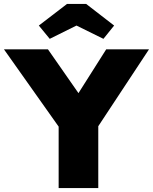

<svg xmlns="http://www.w3.org/2000/svg" viewBox="-35 -949 772 969"><path d="M261 0V-310L-15 -700H207L361 -479L501 -700H717L461 -312V0ZM303 -929H400L541 -820L487 -753L351 -820L216 -753L161 -820Z"/></svg>

Font: Mach ExtraBold
Style: Regular
Weight: 800
Version: Version 1.002